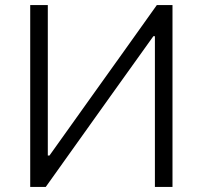

<svg xmlns="http://www.w3.org/2000/svg" viewBox="-20 -733 795 753"><path d="M98.5 0V-713H167.5V-123H174L339.5 -355Q400.5 -440 464 -529.2Q527.5 -618.5 595 -713H656.5V0H587.5V-591H581.5L415.5 -359Q340.5 -254 278.2 -166.5Q216 -79 159.5 0Z"/></svg>

Font: Commissioner Light
Style: Regular
Weight: 300
Designer: Kostas Bartsokas
Foundry: Kostas Bartsokas
Version: Version 1.000; ttfautohint (v1.8.3)